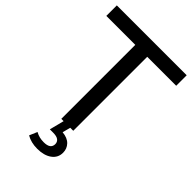

<svg xmlns="http://www.w3.org/2000/svg" viewBox="-269 -801 1125 1125"><g transform="rotate(45 293.5 -238.0)"><path d="M244 0V-613H4V-700H583V-613H343V0ZM268 224Q242 224 220 218.5Q198 213 179 202L200 153Q216 162 232.5 166Q249 170 268 170Q297 170 310.5 159.5Q324 149 324 130Q324 112 310.5 101.5Q297 91 267 91H240L265 -7H320L305 50Q348 54 370 77Q392 100 392 133Q392 175 358 199.5Q324 224 268 224Z"/></g></svg>

Font: MOST Montserrat Medium
Style: Regular
Weight: 500
Designer: Julieta Ulanovsky
Foundry: Julieta Ulanovsky
Version: Version 8.000;March 11, 2024;FontCreator 15.0.0.2926 64-bit